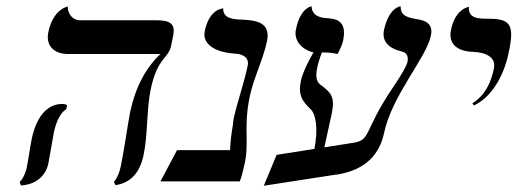

<svg xmlns="http://www.w3.org/2000/svg" viewBox="-20 -581 1657 615"><path d="M463 -296C484 -396 520 -394 528 -434L533 -458C542 -496 536 -516 483 -516H237C212 -516 197 -537 197 -560C197 -560 151 -553 135 -479C126 -438 149 -408 199 -408H494C446 -363 414 -301 397 -223C389 -181 376 -91 367 -49C363 -29 356 -12 345 2L350 12C398 5 428 -27 440 -85C454 -151 449 -230 463 -296ZM153 -159C160 -191 174 -221 192 -231L195 -244C191 -247 185 -248 179 -248C130 -248 97 -206 82 -138C78 -119 69 -59 65 -41C61 -25 53 -7 43 2L47 13C97 10 127 -19 135 -58C139 -77 149 -140 153 -159Z M780 -272C792 -330 823 -391 835 -448C848 -508 803 -516 757 -518C728 -519 694 -521 695 -554C695 -554 651 -554 636 -482C627 -442 665 -413 735 -409C762 -407 779 -394 773 -369C763 -320 741 -256 729 -204C728 -196 726 -188 726 -181C721 -152 718 -128 717 -100H547L494 0H748C754 -14 759 -35 765 -63C770 -85 770 -111 770 -140C769 -177 769 -221 780 -272Z M1101 -122 1019 -109 1043 -219C1054 -273 1038 -285 1009 -308C1008 -308 1007 -309 1007 -309C992 -320 991 -339 996 -364C999 -378 1004 -395 1011 -413C1027 -413 1040 -413 1061 -408C1067 -417 1077 -440 1079 -451C1093 -518 1053 -521 1025 -523C1025 -523 1025 -523 1024 -523C1013 -524 979 -527 978 -561C978 -561 942 -557 928 -487C920 -451 947 -422 984 -413C963 -377 948 -343 944 -323C934 -276 948 -257 977 -229C991 -214 1000 -169 987 -104L866 -85L825 14L1045 -20C1137 -30 1193 -75 1210 -154C1235 -275 1345 -395 1360 -466C1367 -496 1353 -514 1319 -519C1274 -526 1264 -535 1263 -561C1263 -561 1226 -558 1210 -485C1203 -450 1222 -427 1267 -416C1283 -412 1289 -401 1285 -382C1283 -372 1268 -344 1242 -306C1136 -150 1174 -131 1101 -122Z M1498 -243C1571 -278 1601 -369 1609 -411C1629 -502 1615 -521 1545 -521C1514 -521 1479 -521 1482 -559C1482 -559 1439 -554 1425 -487C1415 -443 1441 -417 1494 -415C1543 -413 1569 -394 1562 -361C1552 -315 1534 -276 1493 -250Z"/></svg>

Font: Libertinus Sans
Style: Italic
Weight: 400
Italic angle: -12°
Designer: Philipp H. Poll, Khaled Hosny
Foundry: Caleb Maclennan
Version: Version 7.050;RELEASE